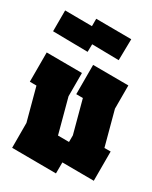

<svg xmlns="http://www.w3.org/2000/svg" viewBox="-109 -775 678 859"><g transform="rotate(15 230.0 -345.5)"><path d="M234 12 15 -48 48 -172V-345L15 -354L54 -500L230 -452L199 -336V-154L254 -139L263 -172V-345L230 -354L269 -500L445 -452L414 -336V-154L445 -146L406 0L249 -43ZM230 -550 57 -599 85 -703 219 -666 229 -703 404 -655 374 -550 241 -588Z"/></g></svg>

Font: Blaka Ink
Style: Regular
Weight: 400
Designer: Mohamed Gaber
Foundry: Kief Type Foundry
Version: Version 1.003; ttfautohint (v1.8.4.7-5d5b)